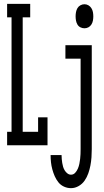

<svg xmlns="http://www.w3.org/2000/svg" viewBox="-20 -755 540 998"><path d="M17 0V-70H40V-665H17V-735H137V-665H98V-70H178V-145H227V0ZM419 -608Q408 -608 398 -613Q388 -618 382.5 -627.5Q377 -637 375 -648Q373 -659 373 -670Q373 -681 375 -692Q377 -703 382.5 -712.5Q388 -722 398 -727.5Q408 -733 419 -733Q430 -733 439.5 -727.5Q449 -722 455 -712.5Q461 -703 463 -692Q465 -681 465 -670Q465 -659 463 -648Q461 -637 455 -627.5Q449 -618 439.5 -613Q430 -608 419 -608ZM349 223Q330 223 312.5 215Q295 207 283.5 192.5Q272 178 264.5 161Q257 144 252 125.5Q247 107 245 88.5Q243 70 243 51H300Q300 62 301 72Q302 82 303.5 92Q305 102 308 112Q311 122 316.5 131Q322 140 330.5 146.5Q339 153 349 153Q362 153 371 143Q380 133 385 121Q390 109 392.5 96.5Q395 84 396.5 71.5Q398 59 398.5 46Q399 33 399 20V-450H320V-520H457V20Q457 41 455.5 62.5Q454 84 450 105Q446 126 439 146Q432 166 420 183.5Q408 201 389 212Q370 223 349 223Z"/></svg>

Font: Iosevka Gothic
Style: Regular
Weight: 400
Monospace: yes
Designer: Belleve Invis
Foundry: Belleve Invis
Version: Version 15.5.1; ttfautohint (v1.8.4)